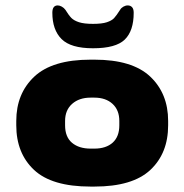

<svg xmlns="http://www.w3.org/2000/svg" viewBox="-20 -678 680 708"><path d="M40 -216V-232Q40 -333 106.5 -395.5Q173 -458 314 -458H328Q468 -458 534 -395.5Q600 -333 600 -232V-216Q600 -113 534.5 -51.5Q469 10 328 10H314Q171 10 105.5 -51.5Q40 -113 40 -216ZM420 -216V-232Q420 -272 395 -295Q370 -318 328 -318H314Q272 -318 246 -295Q220 -272 220 -232V-216Q220 -173 245.5 -151.5Q271 -130 314 -130H328Q371 -130 395.5 -152Q420 -174 420 -216ZM173 -631Q173 -658 193 -658Q200 -658 208 -653.5Q216 -649 221 -642Q234 -621 243.5 -611.5Q253 -602 271.5 -596Q290 -590 323 -590Q356 -590 374 -596Q392 -602 400.5 -611Q409 -620 423 -642Q427 -649 435 -653.5Q443 -658 451 -658Q461 -658 467 -651.5Q473 -645 473 -631Q473 -564 440 -532Q407 -500 323 -500Q241 -500 207 -534Q173 -568 173 -631Z"/></svg>

Font: Dashboard
Style: Regular
Weight: 400
Designer: jaiki
Version: Version 1.000